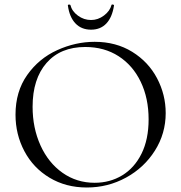

<svg xmlns="http://www.w3.org/2000/svg" viewBox="-20 -822 806 854"><path d="M49 -312Q49 -415 101 -488.5Q153 -562 234.5 -599Q316 -636 401 -636Q496 -636 568 -591.5Q640 -547 678.5 -474Q717 -401 717 -319Q717 -228 669 -152Q621 -76 540.5 -32Q460 12 366 12Q273 12 200.5 -31.5Q128 -75 88.5 -149.5Q49 -224 49 -312ZM641 -291Q641 -385 606 -458Q571 -531 507.5 -572Q444 -613 359 -613Q249 -613 187 -542Q125 -471 125 -347Q125 -253 160 -175.5Q195 -98 258 -53.5Q321 -9 401 -9Q469 -9 523.5 -42Q578 -75 609.5 -138.5Q641 -202 641 -291ZM282 -797Q281 -801 286 -801.5Q291 -802 293 -800Q300 -772 326.5 -752.5Q353 -733 385 -733Q416 -733 442.5 -753Q469 -773 476 -800Q476 -802 480 -802Q483 -802 485.5 -800.5Q488 -799 487 -797Q479 -745 453 -717.5Q427 -690 385 -690Q342 -690 315.5 -718Q289 -746 282 -797Z"/></svg>

Font: Cormorant Infant
Style: Regular
Weight: 400
Designer: Christian Thalmann (Catharsis Fonts)
Foundry: Catharsis Fonts
Version: Version 4.000